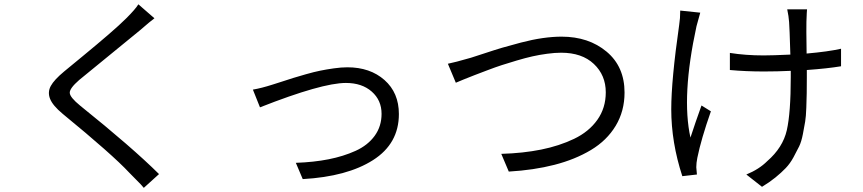

<svg xmlns="http://www.w3.org/2000/svg" viewBox="-20 -821 4040 899"><path d="M627.9 -800.8 703.1 -735.4Q685.5 -722.7 634.8 -678.7Q593.8 -644.5 350.6 -446.3Q305.7 -407.2 306.6 -386.2Q307.6 -365.2 355.5 -326.2Q598.6 -130.9 724.6 -5.9L653.3 58.6Q642.6 44.9 617.2 20Q591.8 -4.9 585 -12.7Q506.8 -96.7 273.4 -288.1Q226.6 -327.1 214.4 -358.4Q202.1 -389.6 217.8 -418.5Q233.4 -447.3 280.3 -486.3Q302.7 -504.9 368.7 -559.1Q434.6 -613.3 487.8 -659.2Q541 -705.1 571.3 -735.4Q614.3 -778.3 627.9 -800.8Z M1197.3 -318.4 1164.1 -401.4Q1204.1 -408.2 1255.9 -424.8Q1262.7 -426.8 1297.4 -438Q1332 -449.2 1353.5 -456.1Q1375 -462.9 1413.1 -473.6Q1451.2 -484.4 1480 -490.2Q1508.8 -496.1 1543.5 -501Q1578.1 -505.9 1606.4 -505.9Q1712.9 -505.9 1780.3 -446.3Q1847.7 -386.7 1847.7 -287.1Q1847.7 -148.4 1726.6 -71.3Q1605.5 5.9 1397.5 17.6L1365.2 -58.6Q1449.2 -61.5 1518.6 -75.2Q1587.9 -88.9 1645 -114.7Q1702.1 -140.6 1734.4 -185.1Q1766.6 -229.5 1766.6 -288.1Q1766.6 -351.6 1720.7 -392.1Q1674.8 -432.6 1599.6 -432.6Q1487.3 -432.6 1197.3 -318.4Z M2114.3 -433.6 2077.1 -522.5Q2107.4 -528.3 2185.5 -550.8Q2192.4 -552.7 2245.6 -570.3Q2298.8 -587.9 2332 -597.7Q2365.2 -607.4 2418.9 -621.6Q2472.7 -635.7 2520.5 -642.6Q2568.4 -649.4 2609.4 -649.4Q2736.3 -649.4 2820.3 -579.1Q2904.3 -508.8 2904.3 -387.7Q2904.3 -300.8 2862.8 -231.9Q2821.3 -163.1 2747.1 -118.7Q2672.9 -74.2 2576.2 -49.3Q2479.5 -24.4 2362.3 -17.6L2327.1 -100.6Q2428.7 -103.5 2513.7 -120.6Q2598.6 -137.7 2668 -170.9Q2737.3 -204.1 2776.9 -259.8Q2816.4 -315.4 2816.4 -388.7Q2816.4 -468.8 2760.7 -521.5Q2705.1 -574.2 2607.4 -574.2Q2578.1 -574.2 2542 -569.3Q2505.9 -564.5 2473.1 -557.1Q2440.4 -549.8 2399.4 -537.6Q2358.4 -525.4 2329.6 -516.1Q2300.8 -506.8 2261.2 -491.7Q2221.7 -476.6 2202.1 -469.2Q2182.6 -461.9 2150.4 -448.7Q2118.2 -435.5 2114.3 -433.6Z M3165 -771.5 3258.8 -761.7Q3254.9 -749 3241.2 -698.2Q3169.9 -370.1 3212.9 -176.8Q3235.4 -246.1 3264.6 -327.1L3308.6 -299.8Q3262.7 -168.9 3245.1 -82Q3240.2 -57.6 3240.2 -38.1L3243.2 -3.9L3174.8 3.9Q3123 -154.3 3123 -309.6Q3123 -445.3 3160.2 -705.1Q3165 -734.4 3165 -771.5ZM3918 -592.8V-510.7Q3853.5 -500 3757.8 -493.2V-459Q3757.8 -409.2 3757.3 -384.8Q3756.8 -360.4 3755.4 -317.4Q3753.9 -274.4 3750 -251.5Q3746.1 -228.5 3739.3 -192.9Q3732.4 -157.2 3721.7 -135.3Q3710.9 -113.3 3695.3 -84.5Q3679.7 -55.7 3659.2 -34.2Q3638.7 -12.7 3610.4 10.3Q3582 33.2 3547.9 53.7L3474.6 -3.9Q3534.2 -28.3 3572.3 -66.4Q3645.5 -129.9 3664.1 -211.4Q3682.6 -293 3682.6 -460V-489.3Q3619.1 -486.3 3556.6 -486.3Q3472.7 -486.3 3397.5 -493.2V-573.2Q3470.7 -561.5 3555.7 -561.5Q3596.7 -561.5 3680.7 -565.4Q3676.8 -695.3 3674.8 -717.8Q3672.9 -745.1 3666 -777.3H3758.8Q3757.8 -772.5 3755.9 -718.8Q3754.9 -695.3 3756.8 -570.3Q3857.4 -579.1 3918 -592.8Z"/></svg>

Font: Gen Shin Gothic Monospace Regular
Style: Regular
Weight: 400
Designer: [Source Han Sans]
Ryoko NISHIZUKA  (kana & ideographs); Paul D. Hunt (Latin, Greek & Cyrillic); Wenlong ZHANG  (bopomofo
Version: Version 1.002.20150607